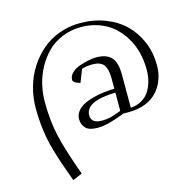

<svg xmlns="http://www.w3.org/2000/svg" viewBox="-137 -843 1308 1287"><g transform="rotate(-15 517.0 -199.5)"><path d="M95.2 -225.1Q95.2 -299.8 114.7 -370.8Q134.3 -441.9 172.4 -501.7Q210.4 -561.5 262.5 -606.4Q314.5 -651.4 383.3 -676.8Q452.1 -702.1 528.8 -702.1Q623.5 -702.1 703.6 -671.1Q783.7 -640.1 838.6 -585.9Q893.6 -531.7 924.3 -456.8Q955.1 -381.8 955.1 -295.9Q955.1 -242.7 938.2 -196.8Q921.4 -150.9 889.4 -116Q857.4 -81.1 807.1 -61Q756.8 -41 693.8 -41H652.8L638.2 -35.2Q531.2 6.8 463.9 6.8Q405.3 6.8 381.1 -18.1Q356.9 -43 356.9 -81.1Q356.9 -109.9 374 -133.1Q391.1 -156.2 418.7 -171.1Q446.3 -186 483.9 -196.5Q521.5 -207 559.3 -211.7Q597.2 -216.3 638.2 -217.8V-290Q638.2 -322.3 632.6 -345.2Q627 -368.2 618.2 -381.1Q609.4 -394 595 -401.6Q580.6 -409.2 566.9 -411.1Q553.2 -413.1 534.2 -413.1Q500.5 -413.1 463.9 -402.8L429.2 -314Q410.2 -317.9 395 -327.4Q379.9 -336.9 379.9 -348.1Q379.9 -375.5 403.3 -397Q426.8 -418.5 460.4 -429.7Q494.1 -440.9 523.9 -446.5Q553.7 -452.1 574.2 -452.1Q644.5 -452.1 678.2 -416.7Q711.9 -381.3 711.9 -294.9V-65.9Q755.4 -68.8 788.6 -87.9Q821.8 -106.9 841.6 -137.9Q861.3 -168.9 871.1 -206.5Q880.9 -244.1 880.9 -287.1Q880.9 -349.1 866 -406.5Q851.1 -463.9 821.3 -512.7Q791.5 -561.5 749.8 -597.7Q708 -633.8 651.1 -654.3Q594.2 -674.8 528.8 -674.8Q458.5 -674.8 397.9 -649.9Q337.4 -625 295.4 -583.3Q253.4 -541.5 223.4 -487.1Q193.4 -432.6 179.2 -373Q165 -313.5 165 -252.9Q165 -117.7 190.2 -10Q215.3 97.7 279.8 274.9L213.9 303.2Q186.5 228 171.1 183.3Q155.8 138.7 138.9 82Q122.1 25.4 114 -18.3Q106 -62 100.6 -115Q95.2 -168 95.2 -225.1ZM429.2 -88.9Q429.2 -60.5 447.8 -46.4Q466.3 -32.2 507.8 -32.2Q535.2 -32.2 563 -38.8Q590.8 -45.4 638.2 -64V-190.9Q429.2 -185.1 429.2 -88.9Z"/></g></svg>

Font: Dihjauti S
Style: Regular
Weight: 400
Designer: T. Christopher White
Version: Version 3.0.0